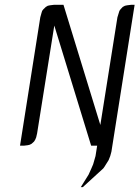

<svg xmlns="http://www.w3.org/2000/svg" viewBox="-20 -604 578 796"><path d="M63 0 147 -532.2 151.9 -549.8 154.8 -559.1 160.2 -565.9 169.9 -575.2 178.2 -580.1 187 -582 203.1 -584H243.2L396 -85.9L466.8 -532.2L472.2 -549.8L475.1 -559.1L480 -565.9L488.8 -575.2L498 -580.1L506.8 -582L522.9 -584H538.1L441.9 24.9L437 43L430.2 60.1L417 81.1L414.1 85.9L408.2 94.2L323.2 171.9H314.9L347.2 120.1L358.9 94.2L366.2 77.1L376 43L382.8 0H357.9L205.1 -498L133.8 -50.8L129.9 -34.2L126 -24.9L121.1 -17.1L110.8 -7.8L103 -3.9L95.2 -2L79.1 0Z"/></svg>

Font: Petahja
Style: Italic
Weight: 400
Designer: T. Christopher White
Version: Version 1.1